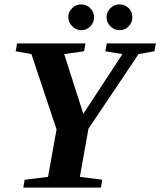

<svg xmlns="http://www.w3.org/2000/svg" viewBox="-20 -852 728 872"><path d="M342.8 -48.8 444.3 -35.6 438.5 0H85.9L91.8 -35.6L198.2 -48.8L236.8 -264.6L122.6 -606.4L51.3 -619.1L57.6 -654.8H368.2L361.8 -619.1L271.5 -606.4L358.4 -335L536.1 -606.4L458.5 -619.1L464.8 -654.8H687.5L681.2 -619.1L609.4 -606.4L381.8 -267.6ZM522.9 -714.8Q499.5 -714.8 481.7 -732.2Q463.9 -749.5 463.9 -773.9Q463.9 -798.3 481.7 -815.2Q499.5 -832 522.9 -832Q546.9 -832 564 -815.4Q581.1 -798.8 581.1 -773.9Q581.1 -749.5 564 -732.2Q546.9 -714.8 522.9 -714.8ZM349.1 -714.8Q325.7 -714.8 307.9 -732.9Q290 -751 290 -773.9Q290 -797.4 307.6 -814.7Q325.2 -832 349.1 -832Q373 -832 390.1 -814.7Q407.2 -797.4 407.2 -773.9Q407.2 -749.5 390.1 -732.2Q373 -714.8 349.1 -714.8Z"/></svg>

Font: Tinos
Style: Bold Italic
Weight: 700
Italic angle: -16.333°
Designer: Steve Matteson
Foundry: Monotype Imaging Inc.
Version: Version 1.23